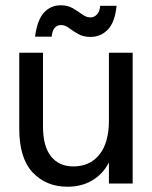

<svg xmlns="http://www.w3.org/2000/svg" viewBox="-20 -696 578 728"><path d="M236 12Q155 12 104 -42Q53 -96 53 -208V-496H143V-217Q143 -141 173.5 -103Q204 -65 258 -65Q321 -65 357 -110Q393 -155 393 -239V-496H483V0H393V-80Q371 -37 330.5 -12.5Q290 12 236 12ZM323 -556Q296 -556 276.5 -567Q257 -578 242 -589.5Q227 -601 212 -601Q180 -601 176 -557H113Q121 -620 146.5 -648Q172 -676 210 -676Q237 -676 256.5 -664.5Q276 -653 291.5 -641.5Q307 -630 323 -630Q337 -630 347.5 -641Q358 -652 360 -674H422Q416 -612 389 -584Q362 -556 323 -556Z"/></svg>

Font: HostGroteskRegular
Style: Regular
Weight: 400
Designer: Doukan Karapınar based on Poppins by Indian Type Foundry, Jonny Pinhorn
Foundry: Element Type
Version: Version 1.001; ttfautohint (v1.8.4.7-5d5b)